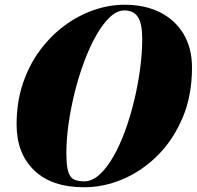

<svg xmlns="http://www.w3.org/2000/svg" viewBox="-20 -780 830 810"><path d="M335 10Q198 10 124 -61.5Q50 -133 50 -255Q50 -349 76.5 -427.8Q103 -506.5 148.8 -568Q194.5 -629.5 253 -672.5Q311.5 -715.5 376.2 -737.8Q441 -760 505 -760Q591.5 -760 655.5 -727.8Q719.5 -695.5 754.8 -636Q790 -576.5 790 -495Q790 -377.5 750.8 -284.2Q711.5 -191 646 -125.2Q580.5 -59.5 499.5 -24.8Q418.5 10 335 10ZM335 -15Q368.5 -15 399.5 -43Q430.5 -71 458 -119Q485.5 -167 507.8 -228Q530 -289 546.2 -356.5Q562.5 -424 571.2 -490.5Q580 -557 580 -615Q580 -647 575.8 -669.8Q571.5 -692.5 562.5 -707Q553.5 -721.5 539.2 -728.8Q525 -736 505 -736Q474 -736 444 -708Q414 -680 386.5 -631.8Q359 -583.5 336 -522.2Q313 -461 296 -393.5Q279 -326 269.5 -259.5Q260 -193 260 -135Q260 -82.5 267.5 -57Q275 -31.5 291.5 -23.2Q308 -15 335 -15Z"/></svg>

Font: Bodoni Moda 9pt Black
Style: Italic
Weight: 900
Italic angle: -13°
Designer: Owen Earl
Foundry: indestructible type
Version: Version 2.004